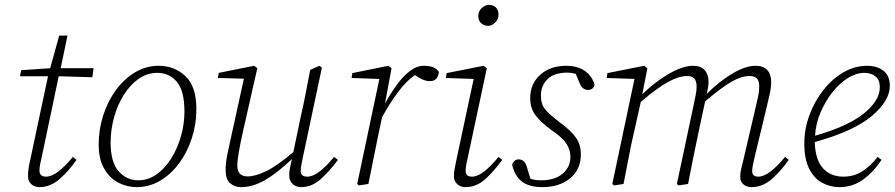

<svg xmlns="http://www.w3.org/2000/svg" viewBox="-20 -755 3672 788"><path d="M105 -103 177 -442H62L67 -467L186 -475L223 -609H257L229 -475H364L359 -438L221 -442L152 -114Q148 -98 145 -82Q142 -66 142 -55Q142 -30 169 -30Q192 -30 220 -51.5Q248 -73 279 -111L294 -99Q263 -54 225 -20.5Q187 13 141 13Q122 13 108.5 1Q95 -11 95 -32Q95 -48 97 -62.5Q99 -77 105 -103Z M541 13Q502 13 466.5 -5Q431 -23 408 -62Q385 -101 385 -162Q385 -223 403.5 -281Q422 -339 455.5 -385Q489 -431 534 -458Q579 -485 631 -485Q696 -485 741 -442.5Q786 -400 786 -308Q786 -245 767 -187Q748 -129 714.5 -84Q681 -39 636.5 -13Q592 13 541 13ZM547 -15Q589 -15 623.5 -40Q658 -65 683.5 -106Q709 -147 723 -197Q737 -247 737 -297Q737 -382 706 -419Q675 -456 626 -456Q584 -456 549 -431.5Q514 -407 488 -365.5Q462 -324 448 -273Q434 -222 434 -170Q434 -89 467 -52Q500 -15 547 -15Z M970 13Q942 13 924 -3.5Q906 -20 906 -57Q906 -86 913 -121Q920 -156 927 -186L981 -432L874 -435L878 -456L1023 -485L1036 -475L974 -201Q967 -170 960.5 -132.5Q954 -95 954 -75Q954 -31 996 -31Q1028 -31 1072.5 -52.5Q1117 -74 1184 -131L1214 -275Q1225 -323 1234.5 -371.5Q1244 -420 1253 -468L1291 -485L1301 -477L1224 -114Q1221 -98 1217.5 -81.5Q1214 -65 1214 -54Q1214 -30 1241 -30Q1264 -30 1292 -51.5Q1320 -73 1351 -111L1367 -99Q1334 -54 1297 -20.5Q1260 13 1216 13Q1196 13 1181.5 0.5Q1167 -12 1167 -35Q1167 -49 1169.5 -63Q1172 -77 1178 -102Q1117 -44 1067 -15.5Q1017 13 970 13Z M1446 0 1537 -431 1423 -435 1426 -455 1574 -485 1587 -475 1560 -330Q1582 -370 1607.5 -405.5Q1633 -441 1661.5 -463Q1690 -485 1719 -485Q1766 -485 1781 -460Q1780 -443 1771 -432.5Q1762 -422 1745 -422Q1729 -422 1713.5 -429Q1698 -436 1683 -447Q1647 -422 1613.5 -377Q1580 -332 1548 -274L1534 -208Q1523 -156 1513 -104.5Q1503 -53 1492 0L1453 6Z M1843 -32Q1843 -48 1846 -62.5Q1849 -77 1854 -103L1924 -431L1810 -435L1813 -455L1965 -485L1978 -475L1901 -114Q1897 -98 1894 -81.5Q1891 -65 1891 -54Q1891 -30 1917 -30Q1940 -30 1967.5 -51.5Q1995 -73 2026 -111L2041 -99Q2009 -54 1972.5 -20.5Q1936 13 1890 13Q1871 13 1857 1Q1843 -11 1843 -32ZM1983 -649Q1967 -649 1955 -659.5Q1943 -670 1943 -689Q1943 -709 1957 -722Q1971 -735 1987 -735Q2004 -735 2015 -724.5Q2026 -714 2026 -695Q2026 -676 2012.5 -662.5Q1999 -649 1983 -649Z M2364 -122Q2364 -59 2319.5 -23Q2275 13 2207 13Q2152 13 2122.5 -9.5Q2093 -32 2082 -78Q2084 -88 2091.5 -94.5Q2099 -101 2108 -101Q2132 -101 2141 -74L2157 -21Q2177 -15 2201 -15Q2257 -15 2289 -42Q2321 -69 2321 -111Q2321 -140 2305 -165Q2289 -190 2245 -220Q2204 -249 2180 -279Q2156 -309 2156 -352Q2156 -411 2197 -448Q2238 -485 2304 -485Q2349 -485 2379.5 -464.5Q2410 -444 2420 -407Q2415 -386 2393 -386Q2369 -386 2358 -416L2343 -452Q2326 -457 2310 -457Q2254 -457 2227 -430Q2200 -403 2200 -364Q2200 -327 2217.5 -306Q2235 -285 2276 -254Q2325 -218 2344.5 -189Q2364 -160 2364 -122Z M3064 13Q3044 13 3031 1.5Q3018 -10 3018 -28Q3018 -47 3022 -62Q3026 -77 3032 -103L3080 -309Q3086 -334 3091 -357Q3096 -380 3096 -398Q3096 -423 3086.5 -433Q3077 -443 3057 -443Q3023 -443 2982 -419.5Q2941 -396 2874 -339Q2873 -335 2872.5 -331.5Q2872 -328 2871 -325L2846 -208Q2835 -156 2824.5 -104.5Q2814 -53 2804 0L2765 6L2758 0L2827 -325Q2831 -345 2835 -364Q2839 -383 2839 -399Q2839 -423 2829 -433Q2819 -443 2800 -443Q2766 -443 2721.5 -418.5Q2677 -394 2610 -337L2581 -208Q2569 -156 2559.5 -104.5Q2550 -53 2539 0L2500 6L2493 0L2584 -431L2470 -435L2473 -455L2624 -485L2637 -475L2616 -368Q2669 -420 2726 -452.5Q2783 -485 2824 -485Q2856 -485 2872 -467.5Q2888 -450 2888 -420Q2888 -410 2886 -397Q2884 -384 2881 -370Q2933 -422 2986.5 -453.5Q3040 -485 3081 -485Q3113 -485 3129 -467.5Q3145 -450 3145 -419Q3145 -395 3139.5 -372Q3134 -349 3128 -321L3078 -114Q3074 -97 3070.5 -80.5Q3067 -64 3067 -53Q3067 -30 3092 -30Q3115 -30 3143 -51.5Q3171 -73 3202 -111L3217 -99Q3186 -54 3148 -20.5Q3110 13 3064 13Z M3527 -456Q3494 -456 3459.5 -434.5Q3425 -413 3396 -376Q3367 -339 3347.5 -293Q3328 -247 3325 -198Q3459 -236 3525 -289Q3591 -342 3591 -397Q3591 -426 3573.5 -441Q3556 -456 3527 -456ZM3426 13Q3387 13 3354 -5Q3321 -23 3301 -62.5Q3281 -102 3281 -166Q3281 -226 3302 -282.5Q3323 -339 3359 -385Q3395 -431 3441.5 -458Q3488 -485 3539 -485Q3580 -485 3606 -464.5Q3632 -444 3632 -403Q3632 -341 3557.5 -278.5Q3483 -216 3324 -172Q3326 -99 3357.5 -64.5Q3389 -30 3441 -30Q3486 -30 3520.5 -53Q3555 -76 3582 -111L3598 -99Q3566 -50 3523 -18.5Q3480 13 3426 13Z"/></svg>

Font: Source Serif Pro Light
Style: Italic
Weight: 300
Italic angle: -12°
Designer: Frank Grießhammer
Foundry: Adobe Systems Incorporated
Version: Version 3.001;hotconv 1.0.111;makeotfexe 2.5.65597